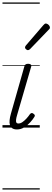

<svg xmlns="http://www.w3.org/2000/svg" viewBox="-20 -1030 423 1550"><path d="M117 15Q94 15 80 6Q66 -3 60.5 -20Q55 -37 57.5 -60.5Q60 -84 68 -112L177 -495Q181 -506 187 -510.5Q193 -515 208 -515Q222 -515 228.5 -509Q235 -503 232 -493L118 -101Q111 -78 109.5 -62.5Q108 -47 112.5 -40Q117 -33 128 -33Q145 -33 161.5 -44.5Q178 -56 194 -73.5Q210 -91 222 -109Q229 -117 236 -117.5Q243 -118 250 -112Q260 -105 261 -99.5Q262 -94 258 -87Q246 -67 225 -43.5Q204 -20 176.5 -2.5Q149 15 117 15ZM205 -625Q199 -625 190.5 -632Q182 -639 182 -646Q182 -650 183.5 -654Q185 -658 189 -663L330 -827Q336 -834 340.5 -837Q345 -840 350 -840Q357 -840 365 -835Q373 -830 378 -822.5Q383 -815 383 -808Q383 -803 381.5 -799.5Q380 -796 375 -792L223 -634Q214 -625 205 -625ZM0 490H301V500H0ZM0 -20H301V0H0ZM0 -505H301V-500H0ZM0 -1010H301V-1000H0Z"/></svg>

Font: Playwrite AU NSW Guides
Style: Regular
Weight: 400
Designer: Veronika Burian, José Scaglione
Foundry: TypeTogether
Version: Version 1.003